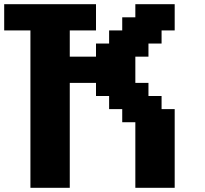

<svg xmlns="http://www.w3.org/2000/svg" viewBox="-20 -895 977 915"><path d="M625 0H812.5V-375H750V-437.5H687.5V-500H625V-625H687.5V-687.5H750V-750H812.5V-875H625V-812.5H562.5V-750H500V-687.5H437.5V-625H312.5V-750H437.5V-875H0V-750H125V0H312.5V-500H437.5V-437.5H500V-375H562.5V-312.5H625Z"/></svg>

Font: Faithful 32x
Style: Semibold
Weight: 400
Foundry: Faithful Resource Pack
Version: Version 1.0; January 27, 2023